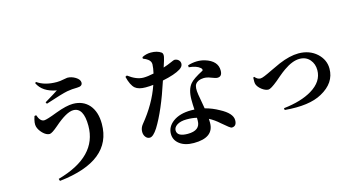

<svg xmlns="http://www.w3.org/2000/svg" viewBox="-90 -1219 3179 1693"><g transform="rotate(-15 1500.0 -373.0)"><path d="M228 -538Q249 -476 286 -476Q310 -476 408 -514Q507 -551 566 -551Q659 -551 714 -488Q768 -424 768 -315Q768 23 281 76L275 56Q649 -48 649 -329Q649 -496 555 -496Q493 -496 381 -398Q322 -347 301 -347Q271 -347 239 -379Q210 -409 201 -440Q191 -472 212 -535ZM293 -813 302 -822Q370 -773 481 -773Q511 -773 542 -780Q573 -786 578 -786Q616 -786 652 -764Q689 -741 689 -713Q689 -679 640 -679Q593 -679 548 -671Q500 -662 346 -611L338 -626Q433 -683 461 -702Q334 -725 293 -813Z M1266 -790Q1304 -810 1347 -810Q1405 -810 1441 -784Q1455 -773 1450 -744Q1447 -724 1423 -653Q1461 -665 1499 -682Q1525 -694 1532 -694Q1551 -694 1566 -682Q1583 -668 1583 -646Q1583 -620 1552 -600Q1500 -567 1387 -544Q1304 -289 1219 -152Q1177 -87 1146 -87Q1122 -87 1107 -108Q1093 -127 1093 -154Q1093 -190 1117 -219Q1240 -368 1295 -529Q1262 -525 1225 -525Q1161 -525 1130 -551Q1096 -580 1076 -661L1091 -669Q1165 -613 1229 -613Q1268 -613 1323 -625Q1334 -672 1335 -707Q1335 -734 1310 -753Q1295 -765 1266 -776ZM1592 -149Q1552 -159 1500 -159Q1443 -159 1410 -137Q1381 -117 1381 -90Q1381 -33 1478 -33Q1592 -33 1592 -122ZM1636 -616Q1718 -642 1792 -620Q1902 -586 1902 -498Q1902 -443 1859 -443Q1842 -443 1805 -458Q1768 -473 1738 -472Q1685 -470 1663 -439Q1645 -413 1656 -344Q1658 -328 1666 -287L1679 -212Q1745 -195 1805 -161Q1912 -105 1912 -42Q1912 14 1866 14Q1854 14 1783 -48Q1739 -88 1691 -113Q1692 -101 1692 -77Q1692 59 1509 59Q1428 59 1380 22Q1333 -14 1333 -71Q1333 -135 1391 -179Q1454 -226 1559 -226Q1579 -226 1589 -225Q1586 -273 1586 -315Q1586 -409 1627 -457Q1654 -490 1747 -538Q1754 -551 1738 -564Q1706 -592 1637 -598Z M2173 -367Q2196 -339 2223 -339Q2237 -339 2263 -350Q2288 -360 2339 -385Q2394 -411 2421 -423Q2523 -466 2602 -466Q2703 -466 2770 -405Q2833 -346 2833 -266Q2833 -135 2696 -61Q2578 5 2357 -15L2355 -32Q2516 -50 2614 -109Q2726 -176 2726 -281Q2726 -337 2693 -376Q2658 -417 2599 -417Q2534 -417 2453 -360Q2427 -342 2394 -314L2353 -279Q2288 -226 2266 -226Q2239 -226 2207 -250Q2176 -274 2166 -301Q2160 -318 2163 -363Z"/></g></svg>

Font: Source Han Serif JP
Style: Bold
Weight: 700
Designer: Ryoko NISHIZUKA  (kana & ideographs); Frank Grießhammer (Latin, Greek & Cyrillic); Wenlong ZHANG  (bopomofo); Sandoll Co
Foundry: Adobe Systems Incorporated
Version: Version 1.000;PS 1;hotconv 16.6.53;makeotf.lib2.5.65590